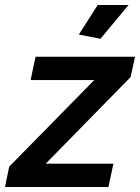

<svg xmlns="http://www.w3.org/2000/svg" viewBox="-58 -752 563 772"><path d="M346 -596 259 -613 335 -732H459ZM-21 -82 321 -430H65L85 -524H485L467 -442L126 -94H398L378 0H-38Z"/></svg>

Font: Raleway-v4020
Style: Bold Italic
Weight: 700
Italic angle: -12°
Designer: Matt McInerney, Pablo Impallari, Rodrigo Fuenzalida
Foundry: Matt McInerney, Pablo Impallari, Rodrigo Fuenzalida
Version: Version 4.020;PS 004.020;hotconv 1.0.88;makeotf.lib2.5.64775